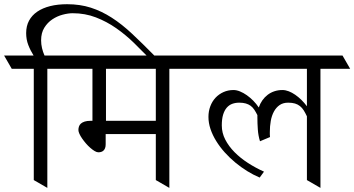

<svg xmlns="http://www.w3.org/2000/svg" viewBox="-62 -915 1725 935"><path d="M102.5 -580.1H-4.9L-42 -644.5H101.6Q85.9 -669.4 75.7 -696Q65.4 -722.7 65.4 -753.9Q65.4 -788.1 79.3 -814.2Q93.3 -840.3 119.4 -858.2Q145.5 -876 182.4 -885.3Q219.2 -894.5 264.6 -894.5Q327.6 -894.5 380.1 -877.7Q432.6 -860.8 481.9 -829.1Q531.2 -797.4 581.1 -750.7Q630.9 -704.1 689 -645L668.9 -627.4Q631.3 -666 590.6 -705.8Q549.8 -745.6 503.7 -777.8Q457.5 -810.1 405 -830.3Q352.5 -850.6 292 -850.6Q270 -850.6 243.2 -843.5Q216.3 -836.4 192.9 -820.8Q169.4 -805.2 153.8 -780Q138.2 -754.9 138.2 -718.8Q138.2 -699.2 142.6 -680.7Q147 -662.1 154.8 -644.5H275.9L313 -580.1H168.5V0L102.5 -38.1Z M696.8 -262.2H452.6V-212.4Q452.6 -200.7 449.5 -193.1Q446.3 -185.5 441.4 -181.2Q436.5 -176.8 429.9 -175Q423.3 -173.3 417 -173.3Q409.2 -173.3 398.9 -179.4Q388.7 -185.5 377.7 -195.1Q366.7 -204.6 356.4 -216.6Q346.2 -228.5 337.9 -240.5Q329.6 -252.4 324.7 -263.4Q319.8 -274.4 319.8 -281.7Q319.8 -290.5 322.5 -298.8Q325.2 -307.1 332 -313.2Q338.9 -319.3 350.3 -323Q361.8 -326.7 379.4 -326.7H388.2V-580.1H266.1L229 -644.5H870.1L907.2 -580.1H762.7V0L696.8 -38.1ZM454.1 -326.7H696.8V-580.1H454.1Z M1204.1 -227.1Q1195.8 -253.9 1193.6 -283.7Q1191.4 -313.5 1191.4 -345.7V-354.5Q1184.1 -369.1 1176.5 -380.6Q1168.9 -392.1 1158.7 -399.7Q1148.4 -407.2 1135 -411.1Q1121.6 -415 1103 -415Q1084.5 -415 1069.1 -409.4Q1053.7 -403.8 1042.2 -390.6Q1030.8 -377.4 1024.4 -356.2Q1018.1 -335 1018.1 -304.2Q1018.1 -268.1 1034.9 -235.4Q1051.8 -202.6 1080.3 -173.8Q1108.9 -145 1146 -121.1Q1183.1 -97.2 1223.6 -79.1L1202.6 -50.3Q1172.4 -63 1142.3 -81.5Q1112.3 -100.1 1084.5 -123Q1056.6 -146 1032.7 -172.6Q1008.8 -199.2 991 -228Q973.1 -256.8 963.1 -286.6Q953.1 -316.4 953.1 -345.7Q953.1 -373.5 962.2 -397.5Q971.2 -421.4 987.5 -439Q1003.9 -456.5 1026.4 -466.6Q1048.8 -476.6 1075.2 -476.6Q1090.3 -476.6 1106.9 -469.7Q1123.5 -462.9 1139.9 -451.4Q1156.2 -439.9 1171.4 -424.6Q1186.5 -409.2 1198.2 -391.6Q1204.6 -410.6 1215.6 -426.3Q1226.6 -441.9 1241.2 -453.1Q1255.9 -464.4 1274.2 -470.5Q1292.5 -476.6 1313.5 -476.6Q1328.1 -476.6 1344 -470.5Q1359.9 -464.4 1375.5 -453.6Q1391.1 -442.9 1405.8 -428.5Q1420.4 -414.1 1432.6 -397.5V-580.1H860.4L823.2 -644.5H1606L1643.1 -580.1H1498.5V0L1432.6 -38.1V-348.6Q1424.8 -365.2 1417 -377.7Q1409.2 -390.1 1398.7 -398.4Q1388.2 -406.7 1374.5 -410.9Q1360.8 -415 1341.3 -415Q1316.4 -415 1299.6 -403.3Q1282.7 -391.6 1272 -371.8Q1261.2 -352.1 1256.6 -326.2Q1252 -300.3 1252 -272Q1252 -265.6 1252 -259.8Q1252 -253.9 1252.9 -247.6Z"/></svg>

Font: Kurinto Seri
Style: Regular
Weight: 400
Designer: Kurinto was developed by Clint Goss from a range of fonts that are compatible with the SIL Open Font License Version 1.1
Foundry: Clinton F. Goss
Version: Version 2.196; July 25, 2020